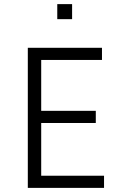

<svg xmlns="http://www.w3.org/2000/svg" viewBox="-20 -912 568 932"><path d="M485 -59V0H115V-680H475V-621H180V-374H445V-315H180V-59ZM330 -819H258V-892H330Z"/></svg>

Font: Inria Sans Light
Style: Regular
Weight: 300
Designer: Black Foundry Team
Foundry: Black Foundry
Version: Version 1.2; ttfautohint (v1.8.3)